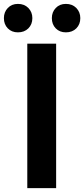

<svg xmlns="http://www.w3.org/2000/svg" viewBox="-49 -965 432 985"><path d="M91 0V-741H239V0ZM43 -799Q11 -799 -9 -819.5Q-29 -840 -29 -872Q-29 -903 -9 -924Q11 -945 43 -945Q76 -945 96.5 -924Q117 -903 117 -872Q117 -840 96.5 -819.5Q76 -799 43 -799ZM289 -799Q257 -799 237 -819.5Q217 -840 217 -872Q217 -903 237 -924Q257 -945 289 -945Q322 -945 342.5 -924Q363 -903 363 -872Q363 -840 342.5 -819.5Q322 -799 289 -799Z"/></svg>

Font: Noto Sans TC Thin
Style: Bold
Weight: 700
Version: Version 2.004-H2;hotconv 1.0.118;makeotfexe 2.5.65603